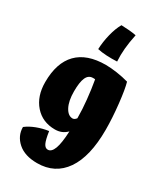

<svg xmlns="http://www.w3.org/2000/svg" viewBox="-255 -919 1087 1266"><g transform="rotate(30 288.5 -286.0)"><path d="M225 -285Q225 -212 248 -168.5Q271 -125 306 -125Q313 -125 320 -129.5Q327 -134 333 -142V-150Q333 -207 325.5 -281Q318 -355 306 -423Q303 -424 299.5 -424Q296 -424 289 -424Q256 -424 240.5 -390Q225 -356 225 -285ZM533 -169Q533 34 459.5 140.5Q386 247 250 247Q156 247 103.5 200.5Q51 154 51 87Q82 63 125.5 46.5Q169 30 214 24Q223 86 235 110.5Q247 135 267 135Q295 135 311 92.5Q327 50 331 -41Q312 -22 290 -13Q268 -4 241 -4Q146 -4 88 -70Q30 -136 30 -243Q30 -390 103.5 -465.5Q177 -541 321 -541Q358 -541 406 -534Q454 -527 496 -515Q510 -467 521.5 -362.5Q533 -258 533 -169ZM373 -597Q332 -595 293.5 -597Q255 -599 224 -606Q226 -662 240.5 -720.5Q255 -779 278 -819Q309 -818 338.5 -815.5Q368 -813 392 -808Q379 -747 374.5 -696.5Q370 -646 373 -597Z"/></g></svg>

Font: Atma
Style: Bold
Weight: 700
Designer: Gregori Vincens, Jeremie Hornus, Riccardo Olocco, Yoann Minet.
Foundry: black foundry
Version: Version 1.102;PS 1.100;hotconv 1.0.86;makeotf.lib2.5.63406